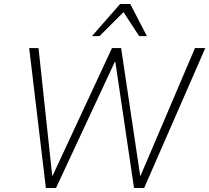

<svg xmlns="http://www.w3.org/2000/svg" viewBox="-20 -947 1054 967"><path d="M211 0 127 -705H174L243 -62H245L544 -705H590L686 -62H688L962 -705H1014L706 0H655L561 -635H558L262 0ZM443 -765 585 -927H636L720 -765H681L602 -886L481 -765Z"/></svg>

Font: Nunito Sans 7pt SemiCondensed ExtraLight
Style: Italic
Weight: 250
Width: 4
Italic angle: -9°
Designer: Vernon Adams
Foundry: Vernon Adams
Version: Version 3.101;gftools[0.9.27]